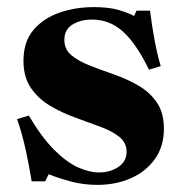

<svg xmlns="http://www.w3.org/2000/svg" viewBox="-20 -510 516 540"><path d="M161 -398Q161 -371 181 -354.5Q201 -338 233 -325.5Q265 -313 301 -300.5Q337 -288 369 -269.5Q401 -251 421 -222Q441 -193 441 -148Q441 -98 415.5 -62.5Q390 -27 347.5 -8.5Q305 10 254 10Q214 10 177.5 0Q141 -10 117 -20L107 0H69Q63 -39 52.5 -87.5Q42 -136 28 -175L61 -185Q97 -124 132 -89Q167 -54 199 -39.5Q231 -25 258 -25Q290 -25 313 -40.5Q336 -56 336 -83Q336 -109 315 -125.5Q294 -142 261 -154Q228 -166 191 -179.5Q154 -193 121 -212.5Q88 -232 67 -262.5Q46 -293 46 -339Q46 -392 73.5 -425Q101 -458 146 -474Q191 -490 244 -490Q286 -490 313.5 -482Q341 -474 357 -465L364 -480H402Q407 -439 414.5 -398.5Q422 -358 432 -324L399 -314Q363 -388 325.5 -421.5Q288 -455 239 -455Q207 -455 184 -441Q161 -427 161 -398Z"/></svg>

Font: Brygada 1918
Style: Bold
Weight: 700
Designer: Mateusz Machalski | Borys Kosmynka | Przemek Hoffer
Foundry: NIEPODLEGLA 2018
Version: Version 3.006